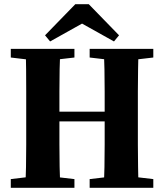

<svg xmlns="http://www.w3.org/2000/svg" viewBox="-20 -888 776 908"><path d="M31 0V-41L157 -56H203L332 -41V0ZM100 0Q102 -46 103 -98Q104 -150 104 -204Q104 -258 104 -310V-350Q104 -401 104 -454.5Q104 -508 103.5 -559.5Q103 -611 101 -657H265Q263 -612 262 -560Q261 -508 261 -455Q261 -402 261 -350V-314Q261 -260 261 -205.5Q261 -151 262 -99Q263 -47 265 0ZM183 -314V-360H553V-314ZM404 0V-41L532 -56H577L705 -41V0ZM471 0Q473 -46 474 -98Q475 -150 475 -205Q475 -260 475 -314V-350Q475 -401 475 -454.5Q475 -508 474 -559.5Q473 -611 471 -657H635Q634 -612 633 -560Q632 -508 632 -455Q632 -402 632 -350V-310Q632 -259 632 -205Q632 -151 633 -99Q634 -47 635 0ZM31 -616V-657H332V-616L203 -601H157ZM404 -616V-657H705V-616L577 -601H532ZM400 -868 543 -721 519 -692 333 -796H403L217 -692L193 -721L336 -868Z"/></svg>

Font: Source Serif 4 36pt
Style: Bold
Weight: 700
Designer: Frank Grießhammer
Foundry: Adobe Systems Incorporated
Version: Version 4.004;hotconv 1.0.116;makeotfexe 2.5.65601